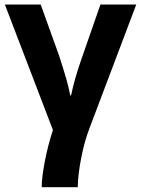

<svg xmlns="http://www.w3.org/2000/svg" viewBox="-20 -566 608 827"><path d="M208 -5.9 1 -546.4H155.3L234.4 -326.7Q254.9 -263.2 264.9 -228.5Q274.9 -193.8 282.7 -154.8H286.1Q300.8 -225.6 330.1 -309.6L412.6 -546.4H566.9L364.7 -11.7Q343.8 43 329.8 114Q315.9 185.1 314.9 240.2H159.7Q159.7 198.2 173.1 128.7Q186.5 59.1 208 -5.9Z"/></svg>

Font: Viking Open Sans
Style: Bold
Weight: 700
Foundry: Ascender Corporation
Version: Version 2.001